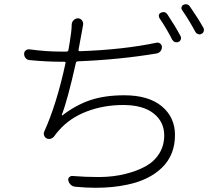

<svg xmlns="http://www.w3.org/2000/svg" viewBox="-20 -849 1040 906"><path d="M718.8 -647.5Q728.5 -649.4 736.3 -643.1Q744.1 -636.7 744.1 -627Q744.1 -615.2 736.8 -606.9Q729.5 -598.6 718.8 -596.7Q543.9 -567.4 346.7 -559.6Q338.9 -558.6 337.9 -551.8Q298.8 -377 271.5 -306.6Q271.5 -305.7 272.5 -304.7Q273.4 -303.7 274.4 -304.7Q339.8 -354.5 407.7 -377Q475.6 -399.4 566.4 -399.4Q680.7 -399.4 743.2 -347.7Q805.7 -295.9 805.7 -211.9Q805.7 -118.2 745.1 -58.6Q684.6 1 580.1 22.5Q512.7 37.1 430.7 37.1Q385.7 37.1 335.9 32.2Q323.2 31.2 314.5 23.4Q305.7 15.6 302.7 3.9Q299.8 -5.9 306.6 -12.7Q313.5 -19.5 322.3 -18.6Q382.8 -13.7 439.5 -13.7Q446.3 -13.7 454.1 -13.7Q516.6 -14.6 571.8 -28.3Q627 -42 667.5 -64.5Q708 -86.9 731.4 -124.5Q754.9 -162.1 754.9 -210Q754.9 -274.4 704.6 -314Q654.3 -353.5 561.5 -353.5Q468.8 -353.5 388.7 -322.8Q308.6 -292 257.8 -233.4Q246.1 -220.7 237.3 -208Q231.4 -199.2 221.7 -195.3Q211.9 -191.4 201.2 -195.3Q192.4 -199.2 188.5 -209Q184.6 -218.8 188.5 -227.5Q247.1 -356.4 289.1 -550.8Q291 -557.6 283.2 -557.6H271.5Q198.2 -557.6 120.1 -565.4Q108.4 -566.4 101.6 -574.2Q93.8 -583 93.8 -594.7Q93.8 -604.5 101.1 -610.8Q108.4 -617.2 119.1 -616.2Q196.3 -605.5 269.5 -605.5H293.9Q300.8 -605.5 302.7 -612.3Q308.6 -643.6 315.4 -693.4Q318.4 -717.8 318.4 -734.4Q319.3 -746.1 328.1 -754.4Q336.9 -762.7 348.6 -762.7Q360.4 -761.7 367.2 -752.4Q374 -743.2 372.1 -731.4Q369.1 -717.8 364.3 -688.5Q364.3 -687.5 350.6 -614.3Q349.6 -611.3 351.6 -609.4Q353.5 -607.4 356.4 -607.4Q560.5 -614.3 718.8 -647.5ZM732.4 -763.7Q729.5 -768.6 729.5 -773.4Q729.5 -775.4 729.5 -778.3Q732.4 -786.1 739.3 -789.1Q746.1 -792 752 -792Q762.7 -792 770.5 -780.3Q805.7 -727.5 832 -678.7Q835.9 -670.9 833 -662.6Q830.1 -654.3 822.3 -651.4Q818.4 -649.4 813.5 -649.4Q809.6 -649.4 805.7 -650.4Q797.9 -653.3 793 -661.1Q765.6 -714.8 732.4 -763.7ZM838.9 -801.8Q835.9 -806.6 835.9 -811.5Q835.9 -813.5 836.9 -815.4Q838.9 -823.2 845.7 -826.2Q851.6 -829.1 857.4 -829.1Q868.2 -829.1 876 -818.4Q914.1 -763.7 940.4 -716.8Q942.4 -711.9 942.4 -707Q942.4 -704.1 941.4 -701.2Q938.5 -692.4 930.7 -689.5Q926.8 -686.5 921.9 -686.5Q918 -686.5 915 -688.5Q906.2 -690.4 902.3 -698.2Q868.2 -760.7 838.9 -801.8Z"/></svg>

Font: Gen Jyuu Gothic Light
Style: Regular
Weight: 200
Designer: [Source Han Sans]
Ryoko NISHIZUKA  (kana & ideographs); Paul D. Hunt (Latin, Greek & Cyrillic); Wenlong ZHANG  (bopomofo
Version: Version 1.002.20150607